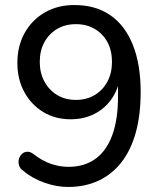

<svg xmlns="http://www.w3.org/2000/svg" viewBox="-20 -734 640 763"><path d="M250 9Q205 9 156.5 -8Q108 -25 70 -57Q59 -65 55.5 -77.5Q52 -90 55 -101.5Q58 -113 66.5 -121.5Q75 -130 87 -131Q99 -132 113 -122Q147 -95 182 -83Q217 -71 252 -71Q315 -71 359 -102.5Q403 -134 426 -196.5Q449 -259 449 -351V-440H459Q453 -385 426 -344.5Q399 -304 356.5 -282Q314 -260 261 -260Q199 -260 151.5 -289Q104 -318 76.5 -368.5Q49 -419 49 -484Q49 -551 78 -603Q107 -655 158 -684.5Q209 -714 275 -714Q360 -714 418.5 -673.5Q477 -633 508 -555.5Q539 -478 539 -369Q539 -277 519.5 -207Q500 -137 462.5 -89Q425 -41 371.5 -16Q318 9 250 9ZM282 -337Q324 -337 356.5 -356.5Q389 -376 407 -410Q425 -444 425 -488Q425 -533 407 -566.5Q389 -600 356.5 -619Q324 -638 282 -638Q239 -638 207 -619Q175 -600 156.5 -566.5Q138 -533 138 -488Q138 -444 156.5 -410Q175 -376 207 -356.5Q239 -337 282 -337Z"/></svg>

Font: Nunito Medium
Style: Regular
Weight: 500
Designer: Vernon Adams
Foundry: Vernon Adams
Version: Version 3.601